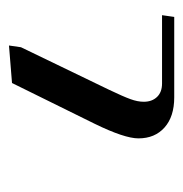

<svg xmlns="http://www.w3.org/2000/svg" viewBox="-10 -618 410 430"><g transform="rotate(-90 195.0 -403.0)"><path d="M100.1 -297.9Q100.1 -329.1 132.8 -396L224.1 -581.1L308.1 -587.9L304.2 -561L209 -363.8Q193.8 -332 188 -315.9Q182.1 -299.8 182.1 -286.1Q182.1 -267.6 192.9 -256.3Q203.6 -245.1 223.1 -245.1H376L372.1 -217.8H191.9Q148.9 -217.8 124.5 -239.5Q100.1 -261.2 100.1 -297.9Z"/></g></svg>

Font: Dehuti Alt
Style: Bold-Italic
Weight: 700
Version: Version 1.2